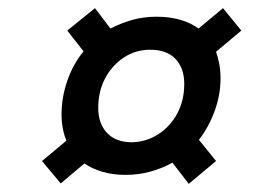

<svg xmlns="http://www.w3.org/2000/svg" viewBox="-20 -595 656 471"><path d="M443 -144 403 -196Q378 -182 349 -174Q320 -166 288 -166Q257 -166 231.5 -173.5Q206 -181 187 -194L129 -145L83 -200L143 -250Q137 -264 134 -280.5Q131 -297 131 -314Q131 -357 145.5 -398Q160 -439 185 -469L145 -520L213 -575L251 -525Q276 -538 304 -546Q332 -554 364 -554Q396 -554 422 -546.5Q448 -539 467 -525L527 -575L572 -520L510 -468Q515 -454 518 -437.5Q521 -421 521 -403Q521 -362 506.5 -322.5Q492 -283 468 -252L510 -200ZM304 -246Q339 -247 368 -265.5Q397 -284 414.5 -316Q432 -348 432 -389Q432 -428 410.5 -450.5Q389 -473 348 -473Q313 -473 284 -454Q255 -435 238 -403Q221 -371 221 -330Q221 -292 242.5 -269Q264 -246 304 -246Z"/></svg>

Font: Kufam SemiBold
Style: Italic
Weight: 600
Italic angle: -11°
Designer: Artur Schmal
Foundry: Original Type
Version: Version 1.301; ttfautohint (v1.8.3)